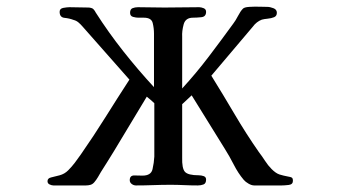

<svg xmlns="http://www.w3.org/2000/svg" viewBox="-20 -564 1040 586"><path d="M874 -12Q874 -1 861 0.5Q848 2 840 2H756Q748 2 738.5 -3.5Q729 -9 724 -15Q707 -35 693.5 -61.5Q680 -88 666 -110L565 -273Q558 -266 550.5 -259.5Q543 -253 536 -246V-84Q535 -50 544.5 -39.5Q554 -29 587 -29Q594 -29 601.5 -26.5Q609 -24 609 -16Q609 -4 601 -1Q593 2 584 2Q563 2 542 1Q521 0 501 0Q474 0 447.5 1Q421 2 395 2Q388 2 382 -2.5Q376 -7 376 -14Q376 -29 390.5 -28.5Q405 -28 415 -28Q441 -28 445.5 -47.5Q450 -67 451 -86V-249Q446 -254 440 -259Q434 -264 428 -269L328 -103Q318 -87 308.5 -71.5Q299 -56 288 -39Q284 -32 279 -23.5Q274 -15 268 -8Q263 -2 256.5 0Q250 2 242 2Q217 2 192.5 2Q168 2 143 2Q138 2 131.5 -1Q125 -4 125 -11Q125 -20 136 -22.5Q147 -25 162 -29Q177 -33 188 -44Q199 -55 208.5 -67.5Q218 -80 227 -93Q266 -149 302 -206.5Q338 -264 375 -321L232 -483Q226 -490 219.5 -495.5Q213 -501 205 -503Q192 -508 177 -509.5Q162 -511 162 -528Q162 -538 173.5 -540Q185 -542 192 -542L250 -541Q254 -541 259 -539.5Q264 -538 266 -535Q268 -533 269.5 -530.5Q271 -528 272 -526Q311 -465 356 -408Q401 -351 450 -298Q450 -339 450 -380Q450 -421 450 -461Q450 -478 446 -494Q442 -510 419 -510Q415 -510 411 -510Q407 -510 402 -510Q395 -510 386 -512.5Q377 -515 377 -525Q377 -536 384.5 -539Q392 -542 401 -542Q421 -542 441 -541.5Q461 -541 482 -541Q508 -541 534.5 -541.5Q561 -542 588 -542Q594 -542 601.5 -539Q609 -536 609 -528Q609 -513 594.5 -511.5Q580 -510 569 -510Q546 -510 540.5 -489.5Q535 -469 536 -452V-294Q579 -341 617 -391Q655 -441 692 -492Q699 -501 706.5 -515.5Q714 -530 721 -537Q725 -542 740.5 -543Q756 -544 773 -543.5Q790 -543 796 -543Q804 -543 814.5 -539Q825 -535 825 -525Q825 -515 816.5 -511.5Q808 -508 797 -507Q786 -506 779 -504Q771 -501 764 -495.5Q757 -490 752 -483L625 -333Q661 -275 696 -215.5Q731 -156 770 -100Q780 -87 789 -73Q798 -59 809 -48Q822 -35 833 -31.5Q844 -28 860 -25Q867 -24 870.5 -22Q874 -20 874 -12Z"/></svg>

Font: Kaisei HarunoUmi Medium
Style: Regular
Weight: 500
Designer: Font-Kai, 金井和夫
Foundry: KAZUO KANAI
Version: Version 5.003